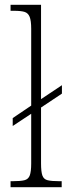

<svg xmlns="http://www.w3.org/2000/svg" viewBox="-20 -780 284 800"><path d="M24 0V-25H33Q65 -25 81.5 -29Q98 -33 104 -49Q110 -65 110 -99V-306L33 -255V-288L110 -340V-660Q110 -694 103.5 -710Q97 -726 82 -730.5Q67 -735 39 -735H24V-760H151V-367L238 -425V-390L151 -332V-99Q151 -65 156.5 -49Q162 -33 178.5 -29Q195 -25 227 -25H237V0Z"/></svg>

Font: Noto Serif Bengali Condensed ExtraLight
Style: Regular
Weight: 200
Width: 3
Designer: Juan Bruce, Universal Thirst, Indian Type Foundry and the Monotype Design Team.
Foundry: Monotype Imaging Inc.
Version: Version 2.003; ttfautohint (v1.8.4.7-5d5b)